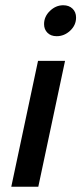

<svg xmlns="http://www.w3.org/2000/svg" viewBox="-20 -712 310 732"><path d="M148 -620Q148 -649 170.5 -670.5Q193 -692 221 -692Q243 -692 256.5 -679Q270 -666 270 -645Q270 -616 247.5 -595Q225 -574 196 -574Q174 -574 161 -587Q148 -600 148 -620ZM125 -480H228L126 0H23Z"/></svg>

Font: Prompt
Style: Italic
Weight: 400
Italic angle: -12°
Designer: Katatrad Team
Foundry: CadsonDemak
Version: Version 1.001